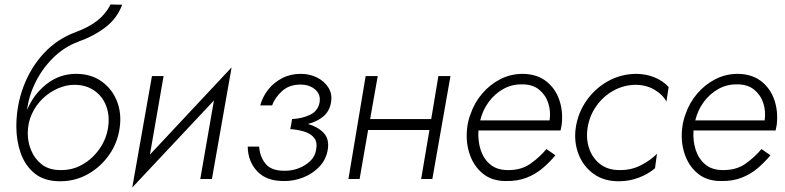

<svg xmlns="http://www.w3.org/2000/svg" viewBox="-20 -800 3510 858"><path d="M53 -234Q53 -329 85.5 -414.5Q118 -500 177 -563Q236 -626 317 -656Q377 -678 415 -708Q453 -738 474 -780L526 -779Q504 -719 452.5 -679Q401 -639 328 -613Q267 -590 218.5 -542.5Q170 -495 139.5 -434Q109 -373 101 -309Q131 -380 189 -425Q247 -470 320 -470Q386 -470 433 -437Q480 -404 502 -349.5Q524 -295 515 -230Q506 -163 468.5 -109Q431 -55 374 -22.5Q317 10 249 10Q178 10 135 -25Q92 -60 72.5 -116Q53 -172 53 -234ZM104 -204Q104 -165 119.5 -127.5Q135 -90 167 -65Q199 -40 251 -40Q304 -39 349 -65Q394 -91 424.5 -134.5Q455 -178 463 -230Q471 -283 454.5 -326.5Q438 -370 401 -395.5Q364 -421 312 -421Q276 -421 239 -405Q202 -389 171.5 -360Q141 -331 122.5 -291Q104 -251 104 -204L99 -207Z M711 -460 650 -109 1015 -499 927 0H875L936 -351L571 38L659 -460Z M1247 9Q1170 9 1129 -35Q1088 -79 1087 -145H1138Q1141 -100 1166.5 -68.5Q1192 -37 1249 -37Q1282 -36 1313 -47.5Q1344 -59 1366.5 -80.5Q1389 -102 1393 -133Q1399 -166 1383 -185Q1367 -204 1338 -212.5Q1309 -221 1277 -223L1281 -242L1285 -268Q1330 -270 1365.5 -287Q1401 -304 1408 -342Q1414 -378 1388.5 -400Q1363 -422 1323 -422Q1272 -422 1240 -392.5Q1208 -363 1196 -329H1143Q1153 -367 1178 -399Q1203 -431 1240.5 -450.5Q1278 -470 1324 -470Q1365 -470 1398 -453Q1431 -436 1448.5 -407Q1466 -378 1459 -341Q1452 -302 1424 -279Q1396 -256 1356 -246Q1399 -234 1425.5 -207Q1452 -180 1445 -133Q1438 -88 1408 -56Q1378 -24 1335 -7Q1292 10 1247 9Z M1614 -460H1668L1634 -268H1907L1939 -460H1993L1912 0H1862L1899 -219H1625L1587 0H1537Z M2462 -106Q2436 -75 2405 -48.5Q2374 -22 2333.5 -6Q2293 10 2240 9Q2177 9 2136 -25.5Q2095 -60 2077.5 -115Q2060 -170 2068 -231Q2072 -263 2083 -291Q2100 -341 2134.5 -381.5Q2169 -422 2215.5 -446Q2262 -470 2317 -470Q2379 -469 2420 -437.5Q2461 -406 2479 -354.5Q2497 -303 2490 -242Q2489 -236 2487.5 -229.5Q2486 -223 2485 -217H2118Q2115 -170 2128 -130Q2141 -90 2171 -65Q2201 -40 2249 -40Q2309 -39 2350.5 -68.5Q2392 -98 2422 -134ZM2314 -423Q2268 -424 2229.5 -402.5Q2191 -381 2164 -344.5Q2137 -308 2126 -262H2436Q2442 -303 2430 -339.5Q2418 -376 2389 -399.5Q2360 -423 2314 -423Z M2606 -230Q2598 -181 2612.5 -137.5Q2627 -94 2661.5 -67Q2696 -40 2748 -40Q2801 -39 2845 -62Q2889 -85 2916 -113L2907 -48Q2878 -23 2835.5 -6.5Q2793 10 2745 10Q2678 10 2632 -23.5Q2586 -57 2565 -112Q2544 -167 2553 -230Q2563 -296 2601 -350.5Q2639 -405 2696.5 -437Q2754 -469 2821 -470Q2867 -470 2905.5 -454Q2944 -438 2968 -411L2958 -346Q2941 -378 2904 -399.5Q2867 -421 2819 -421Q2766 -420 2720.5 -394.5Q2675 -369 2644.5 -325.5Q2614 -282 2606 -230Z M3423 -106Q3397 -75 3366 -48.5Q3335 -22 3294.5 -6Q3254 10 3201 9Q3138 9 3097 -25.5Q3056 -60 3038.5 -115Q3021 -170 3029 -231Q3033 -263 3044 -291Q3061 -341 3095.5 -381.5Q3130 -422 3176.5 -446Q3223 -470 3278 -470Q3340 -469 3381 -437.5Q3422 -406 3440 -354.5Q3458 -303 3451 -242Q3450 -236 3448.5 -229.5Q3447 -223 3446 -217H3079Q3076 -170 3089 -130Q3102 -90 3132 -65Q3162 -40 3210 -40Q3270 -39 3311.5 -68.5Q3353 -98 3383 -134ZM3275 -423Q3229 -424 3190.5 -402.5Q3152 -381 3125 -344.5Q3098 -308 3087 -262H3397Q3403 -303 3391 -339.5Q3379 -376 3350 -399.5Q3321 -423 3275 -423Z"/></svg>

Font: Jost* Light
Style: Italic
Weight: 300
Italic angle: -10°
Version: Version 3.7